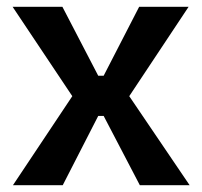

<svg xmlns="http://www.w3.org/2000/svg" viewBox="-20 -543 592 563"><path d="M18 0 192 -261 17 -523H163L268 -321H284L388 -523H533L359 -261L536 0H390L284 -203H268L164 0Z"/></svg>

Font: Bricolage Grotesque 12pt SemiBold
Style: Regular
Weight: 600
Designer: Mathieu Triay
Foundry: Atelier Triay
Version: Version 1.001; ttfautohint (v1.8.4.7-5d5b);gftools[0.9.33.de